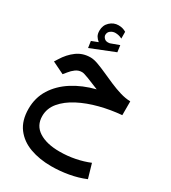

<svg xmlns="http://www.w3.org/2000/svg" viewBox="-252 -873 1190 1336"><g transform="rotate(30 342.5 -205.0)"><path d="M235.4 -575.7Q218.8 -588.9 209 -605.2Q199.2 -621.6 199.2 -648.4Q199.2 -691.4 228.8 -719Q258.3 -746.6 296.9 -746.6Q315.9 -746.6 330.1 -742.4Q344.2 -738.3 358.4 -730L358.9 -675.8Q343.8 -683.6 330.6 -686.5Q317.4 -689.5 303.7 -689.5Q284.2 -689.5 266.8 -677.2Q249.5 -665 249.5 -642.1Q250 -628.4 263.2 -615.7Q276.4 -603 302.7 -606.9Q303.2 -606.9 307.1 -607.9L375.5 -632.8L382.8 -579.6L191.4 -503.4L183.6 -555.7ZM631.3 -328.6V-217.8Q543 -210.4 457.8 -188.5Q372.6 -166.5 303.5 -130.6Q234.4 -94.7 193.1 -45.4Q151.9 3.9 151.9 65.4Q151.9 141.6 213.4 180.9Q274.9 220.2 378.9 220.2Q442.9 220.2 503.4 208Q564 195.8 614.3 174.8L647 287.6Q586.4 313 517.3 325.2Q448.2 337.4 379.4 337.4Q285.2 337.4 209.2 309.8Q133.3 282.2 88.6 222.9Q43.9 163.6 43.9 68.8Q43.9 -20 87.9 -90.1Q131.8 -160.2 209.2 -209.5Q286.6 -258.8 387.2 -284.2Q335.9 -305.7 295.2 -321.5Q254.4 -337.4 239.7 -337.4Q211.9 -337.4 189.7 -321.3Q167.5 -305.2 150.4 -283.2L128.9 -256.8L32.7 -303.7L49.3 -330.1Q84 -386.7 131.1 -421.1Q178.2 -455.6 240.2 -455.6Q266.1 -455.6 301.3 -442.9Q336.4 -430.2 377.4 -411.6Q418.5 -393.1 461.9 -374.3Q505.4 -355.5 548.6 -342.5Q591.8 -329.6 631.3 -328.6Z"/></g></svg>

Font: Vazirmatn RD UI FD SemiBold
Style: Regular
Weight: 600
Designer: Saber Rastikerdar
Foundry: Saber Rastikerdar
Version: Version 33.003